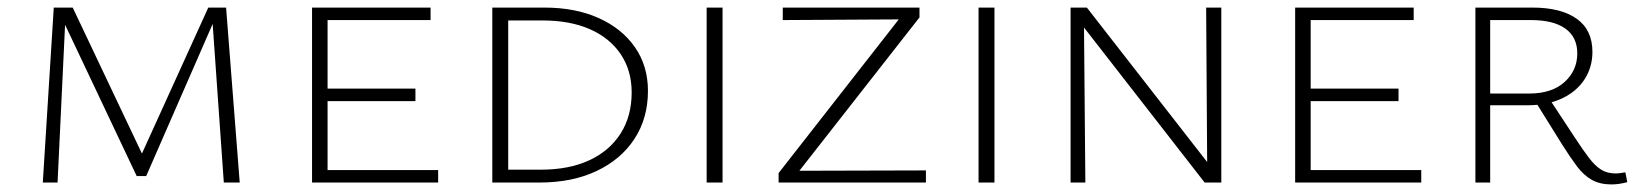

<svg xmlns="http://www.w3.org/2000/svg" viewBox="-20 -482 4327 507"><path d="M571 0 540 -441 553 -445 366 -17H341L137 -448L146 -462H172L365 -55H345L530 -462H577L613 0ZM93 0 122 -462H154L132 0Z M804 0V-462H845V0ZM818 0V-33H1137V0ZM818 -215V-248H1077V-215ZM818 -429V-462H1117V-429Z M1405 0H1280V-462H1417Q1499 -462 1560.5 -434.5Q1622 -407 1656.5 -357.5Q1691 -308 1691 -242Q1691 -170 1655.5 -115.5Q1620 -61 1555.5 -30.5Q1491 0 1405 0ZM1648 -238Q1648 -296 1619 -339Q1590 -382 1537.5 -405Q1485 -428 1412 -428H1322V-34H1409Q1482 -34 1535.5 -58.5Q1589 -83 1618.5 -129Q1648 -175 1648 -238Z M1846 0V-462H1888V0Z M2036 -25 2373 -456 2389 -431 2047 -429V-462H2408V-436L2072 -7L2057 -31L2425 -32V0H2036Z M2564 0V-462H2606V0Z M2807 0V-462H2842L2846 0ZM3182 0H3161L2824 -433V-462H2850L3181 -37ZM3205 -462V0H3168L3165 -462Z M3400 0V-462H3441V0ZM3414 0V-33H3733V0ZM3414 -215V-248H3673V-215ZM3414 -429V-462H3713V-429Z M3876 0V-462H4026Q4102 -462 4143.5 -432.5Q4185 -403 4185 -345Q4185 -305 4164.5 -273Q4144 -241 4105.5 -222.5Q4067 -204 4013 -204H3896V-235H4018Q4078 -235 4111.5 -265.5Q4145 -296 4145 -341Q4145 -384 4113.5 -406.5Q4082 -429 4023 -429H3915V0ZM4235 5Q4205 5 4183.5 -7Q4162 -19 4144 -43Q4126 -67 4104 -102L4033 -216L4068 -226L4139 -118Q4160 -86 4176 -65Q4192 -44 4208 -34Q4224 -24 4246 -24Q4253 -24 4259.5 -25Q4266 -26 4272 -27L4277 -1Q4266 2 4255.5 3.5Q4245 5 4235 5Z"/></svg>

Font: Ysabeau SC ExtraLight
Style: Regular
Weight: 250
Designer: Christian Thalmann (Catharsis Fonts)
Version: Version 2.001;gftools[0.9.30]; featfreeze: smcp